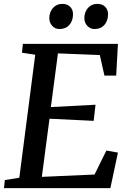

<svg xmlns="http://www.w3.org/2000/svg" viewBox="-22 -969 666 989"><path d="M-1.5 0 3 -41.5 77.5 -53.5 159.5 -687 91 -697.5 96 -743H585.5L576.5 -579.5H516L492 -685.5L276.5 -694L240 -417.5L470 -429.5L460.5 -346.5L233 -357.5L193.5 -58L465 -70L526 -193.5L585.5 -183L546.5 0ZM284 -819.5Q261.5 -819.5 246.5 -836.2Q231.5 -853 232 -877.5Q233 -909 251.8 -929Q270.5 -949 298.5 -949Q326 -949 340.5 -933Q355 -917 354 -893.5Q353.5 -861 335 -840.2Q316.5 -819.5 284 -819.5ZM465 -819.5Q442.5 -819.5 427.2 -836.2Q412 -853 412.5 -877.5Q413.5 -909 432 -929Q450.5 -949 479 -949Q506 -949 520.8 -933Q535.5 -917 534.5 -893.5Q534 -861 515.5 -840.2Q497 -819.5 465 -819.5Z"/></svg>

Font: Merriweather Light 18pt Medium
Style: Italic
Weight: 500
Italic angle: -7.8°
Version: Version 2.101